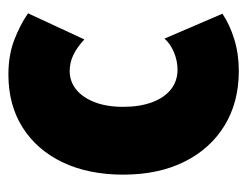

<svg xmlns="http://www.w3.org/2000/svg" viewBox="-86 -499 591 459"><g transform="rotate(-90 209.5 -269.5)"><path d="M269.5 5.9Q194.3 5.9 138.7 -28.3Q83 -62.5 52.2 -124.5Q21.5 -186.5 21.5 -270.5Q21.5 -353.5 51 -415.3Q80.6 -477.1 134.3 -511Q188 -544.9 260.7 -544.9Q307.1 -544.9 343.3 -531Q379.4 -517.1 407.2 -498L344.7 -363.3Q326.7 -380.4 308.1 -389.4Q289.6 -398.4 269.5 -398.4Q244.6 -398.4 225.3 -383.1Q206.1 -367.7 194.8 -338.9Q183.6 -310.1 183.6 -270.5Q183.6 -231.9 194.1 -202.6Q204.6 -173.3 224.6 -157Q244.6 -140.6 272.5 -140.6Q294.4 -140.6 315.2 -149.7Q335.9 -158.7 346.7 -171.9L406.2 -33.2Q379.9 -15.6 345 -4.9Q310.1 5.9 269.5 5.9Z"/></g></svg>

Font: Reddit Sans Condensed Black
Style: Regular
Weight: 900
Designer: Stephen Hutchings
Foundry: Reddit
Version: Version 1.014